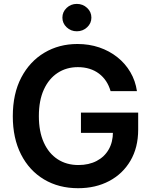

<svg xmlns="http://www.w3.org/2000/svg" viewBox="-20 -966 787 996"><path d="M385.3 10.3Q284.7 10.3 208.3 -35.4Q131.8 -81.1 89.1 -165Q46.4 -249 46.4 -362.8Q46.4 -480 90.3 -563.7Q134.3 -647.5 210.2 -692.6Q286.1 -737.8 381.8 -737.8Q442.4 -737.8 494.9 -720Q547.4 -702.1 588.6 -669.4Q629.9 -636.7 656.2 -591.8Q682.6 -546.9 690.4 -493.2H553.7Q545.4 -522 530.3 -544.9Q515.1 -567.9 493.4 -584.2Q471.7 -600.6 444.3 -609.1Q417 -617.7 383.8 -617.7Q324.7 -617.7 279.1 -587.9Q233.4 -558.1 207.5 -501.5Q181.6 -444.8 181.6 -363.8Q181.6 -283.2 207.3 -226.6Q232.9 -169.9 279.1 -139.9Q325.2 -109.9 386.7 -109.9Q440.9 -109.9 481.4 -131.1Q522 -152.3 543.9 -190.7Q565.9 -229 565.9 -281.2L597.2 -276.9H399.9V-381.8H696.8V-293.5Q696.8 -200.7 656.7 -132.3Q616.7 -64 546.4 -26.9Q476.1 10.3 385.3 10.3ZM378.4 -803.7Q347.7 -803.7 325.7 -824.5Q303.7 -845.2 303.7 -874.5Q303.7 -904.3 325.7 -925Q347.7 -945.8 378.4 -945.8Q409.7 -945.8 431.9 -925Q454.1 -904.3 454.1 -874.5Q454.1 -845.2 431.9 -824.5Q409.7 -803.7 378.4 -803.7Z"/></svg>

Font: V-Inter
Style: SemiBold-600
Weight: 600
Designer: Rasmus Andersson
Foundry: rsms
Version: Version 4.000;git-4146feb